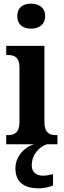

<svg xmlns="http://www.w3.org/2000/svg" viewBox="-20 -786 349 1046"><path d="M149 -630C191 -630 226 -651 226 -698C226 -746 191 -766 149 -766C106 -766 74 -746 74 -698C74 -651 106 -630 149 -630ZM14 0H166C113 14 64 68 64 130C64 206 109 240 194 240C212 240 250 234 269 224V163C248 168 230 171 214 171C179 171 153 153 153 115C153 52 198 13 235 0H293V-50H283C251 -50 222 -62 222 -121V-536H14V-486H26C58 -486 86 -474 86 -419V-120C86 -62 57 -50 24 -50H14Z"/></svg>

Font: Noto Serif Bengali Condensed
Style: Bold
Weight: 700
Width: 3
Designer: Juan Bruce, Universal Thirst, Indian Type Foundry and the Monotype Design Team.
Foundry: Monotype Imaging Inc.
Version: Version 2.003